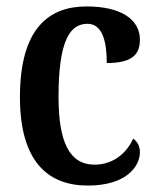

<svg xmlns="http://www.w3.org/2000/svg" viewBox="-20 -567 488 597"><path d="M253 10C371 10 415 -48 415 -94C415 -113 407 -127 394 -136C374 -91 332 -55 274 -55C195 -55 162 -127 162 -266C162 -442 198 -493 252 -493C299 -493 312 -437 312 -371C393 -371 415 -399 415 -444C415 -506 357 -547 249 -547C133 -547 42 -480 42 -265C42 -66 128 10 253 10Z"/></svg>

Font: Noto Serif Armenian Condensed SemiBold
Style: Regular
Weight: 600
Width: 3
Designer: Monotype Design Team
Foundry: Monotype Imaging Inc.
Version: Version 2.008